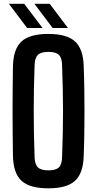

<svg xmlns="http://www.w3.org/2000/svg" viewBox="-20 -988 514 1016"><path d="M236 8.5Q137.5 8.5 94 -31.2Q50.5 -71 48.5 -163.5Q47.5 -229.5 47 -287.8Q46.5 -346 46.5 -401.5Q46.5 -457 47 -514.8Q47.5 -572.5 48.5 -637Q50.5 -729 94 -768.8Q137.5 -808.5 236 -808.5Q333.5 -808.5 377 -768.8Q420.5 -729 423 -637Q425.5 -572 426.2 -514.2Q427 -456.5 427 -400.8Q427 -345 426.2 -287Q425.5 -229 423 -163.5Q420.5 -71 377 -31.2Q333.5 8.5 236 8.5ZM236 -86.5Q275.5 -86.5 291.8 -102.5Q308 -118.5 308.5 -158Q311 -224 312.2 -283.5Q313.5 -343 313.5 -400.2Q313.5 -457.5 312.2 -517Q311 -576.5 308.5 -642.5Q308 -681.5 291.8 -697.5Q275.5 -713.5 236 -713.5Q197 -713.5 180.5 -697.5Q164 -681.5 163 -642.5Q160.5 -577.5 159.5 -518.2Q158.5 -459 158.5 -401.8Q158.5 -344.5 159.5 -284.8Q160.5 -225 163 -158Q164 -118.5 180.5 -102.5Q197 -86.5 236 -86.5ZM258.5 -840 162 -968H243L339.5 -840ZM123.5 -840 27 -968H108L205 -840Z"/></svg>

Font: Big Shoulders Text Thin
Style: Bold
Weight: 700
Version: Version 2.002